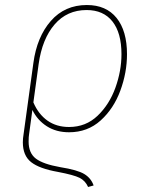

<svg xmlns="http://www.w3.org/2000/svg" viewBox="-20 -549 598 765"><path d="M96 -15Q94 -4 94 15Q94 61 123 83Q152 105 220 117Q289 128 316 144.5Q343 161 353 190L331 196Q320 171 297 159.5Q274 148 211 136Q137 123 104 97Q71 71 71 18Q71 3 74 -15L113 -298Q127 -402 182.5 -465.5Q238 -529 326 -529Q403 -529 444.5 -477.5Q486 -426 486 -333Q486 -260 459.5 -188Q433 -116 381 -69Q329 -22 255 -22Q204 -22 166.5 -46Q129 -70 109 -111ZM134 -294 113 -141Q133 -94 169 -68.5Q205 -43 255 -43Q322 -43 369 -88Q416 -133 440 -200Q464 -267 464 -333Q464 -418 428 -463.5Q392 -509 325 -509Q247 -509 197.5 -451.5Q148 -394 134 -294Z"/></svg>

Font: FiraGO Thin
Style: Italic
Weight: 100
Italic angle: -8°
Designer: bBox Type GmbH
Foundry: bBox Type GmbH
Version: Version 1.001